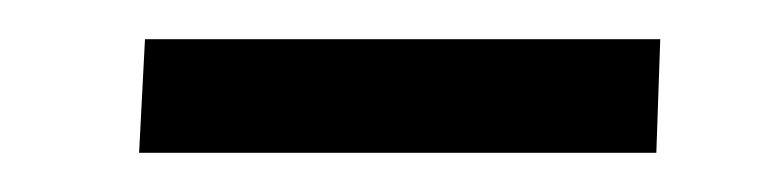

<svg xmlns="http://www.w3.org/2000/svg" viewBox="-20 -338 389 98"><path d="M54 -318H317L315 -260H51Z"/></svg>

Font: Literata 72pt Light
Style: Italic
Weight: 300
Italic angle: -2°
Designer: Latin by Veronika Burian and Jose Scaglione. Greek by Irene Vlachou. Cyrillic by Vera Evstafieva
Foundry: TypeTogether
Version: Version 3.002